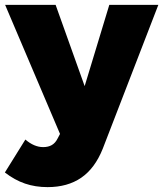

<svg xmlns="http://www.w3.org/2000/svg" viewBox="-36 -564 669 787"><path d="M385 46Q353 126 297 164.5Q241 203 159 203Q109 203 66.5 188.5Q24 174 -16 143L68 8Q104 39 141 39Q162 39 176.5 30.5Q191 22 200 4L210 -15L-15 -544H192L311 -211L412 -544H613Z"/></svg>

Font: Alexandria ExtraBold
Style: Regular
Weight: 800
Designer: Mohamed Gaber
Foundry: Kief Type Foundry
Version: Version 5.100